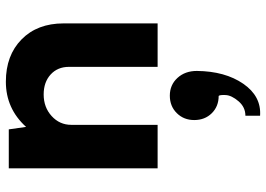

<svg xmlns="http://www.w3.org/2000/svg" viewBox="-144 -406 894 645"><g transform="rotate(-90 302.5 -83.0)"><path d="M351.1 -509.8Q439.5 -509.8 493.2 -457Q546.9 -404.3 546.9 -315.9V0H400.9V-297.9Q400.9 -335.9 375.2 -359.4Q349.6 -382.8 308.1 -382.8Q265.1 -382.8 235.6 -356Q206.1 -329.1 206.1 -290V0H60.1V-500H190.9L199.2 -441.9Q260.7 -509.8 351.1 -509.8ZM304.2 41Q340.3 41 363.8 66.7Q387.2 92.3 387.2 131.8Q386.2 226.6 344.2 287.6Q302.2 348.6 236.8 344.2V294.9Q265.6 294.9 285.4 271.7Q305.2 248.5 306.2 228.5Q307.1 208.5 303.2 205.1Q268.1 205.1 245.1 181.9Q222.2 158.7 222.2 123Q222.2 87.9 245.4 64.5Q268.6 41 304.2 41Z"/></g></svg>

Font: Orkney
Style: Bold
Weight: 700
Designer: Samuel Oakes and Alfredo Marco Pradil
Foundry: Alfredo Marco Pradil
Version: 1.0